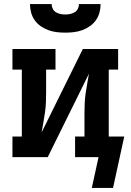

<svg xmlns="http://www.w3.org/2000/svg" viewBox="-20 -770 640 941"><path d="M300 -610Q279 -610 258 -612.5Q237 -615 217.5 -622Q198 -629 180 -641.5Q162 -654 150 -671Q138 -688 132.5 -708.5Q127 -729 127 -750H233Q233 -738 238.5 -727Q244 -716 254 -710Q264 -704 276 -701.5Q288 -699 300 -699Q312 -699 324 -701.5Q336 -704 346 -710Q356 -716 361.5 -727Q367 -738 367 -750H473Q473 -729 467.5 -708.5Q462 -688 450 -671Q438 -654 420 -641.5Q402 -629 382.5 -622Q363 -615 342 -612.5Q321 -610 300 -610ZM430 151 463 0H348V-101H394V-212Q394 -237 395 -261.5Q396 -286 399.5 -311Q403 -336 407.5 -360.5Q412 -385 416 -409L214 0H41V-101H87V-429H41V-530H252V-429H206V-318Q206 -293 205 -268.5Q204 -244 200.5 -219Q197 -194 192.5 -169.5Q188 -145 184 -121L386 -530H559V-429H513V-101H589L534 151Z"/></svg>

Font: Iosevka Slab Extended
Style: Bold
Weight: 700
Width: 7
Monospace: yes
Designer: Belleve Invis
Foundry: Belleve Invis
Version: Version 11.1.0; ttfautohint (v1.8.3)